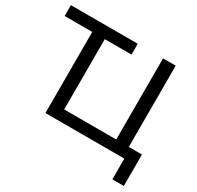

<svg xmlns="http://www.w3.org/2000/svg" viewBox="-180 -911 1305 1275"><g transform="rotate(30 472.5 -273.0)"><path d="M830 159V0H225V-622H13V-705H526V-622H321V-83H720V-705H817V-82H918V159Z"/></g></svg>

Font: Nunito Sans 10pt Medium
Style: Regular
Weight: 500
Designer: Vernon Adams
Foundry: Vernon Adams
Version: Version 3.101;gftools[0.9.27]